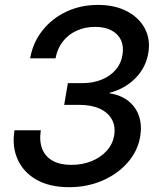

<svg xmlns="http://www.w3.org/2000/svg" viewBox="-20 -759 651 790"><path d="M264.2 11.2Q185.1 11.2 131.1 -19Q77.1 -49.3 53 -102.3Q28.8 -155.3 39.6 -223.1H147.9Q141.1 -178.2 153.8 -146.2Q166.5 -114.3 197 -97.4Q227.5 -80.6 273.4 -80.6Q318.8 -80.6 356.7 -95.9Q394.5 -111.3 419.2 -138.7Q443.8 -166 449.7 -201.7Q456.1 -239.3 440.2 -267.8Q424.3 -296.4 389.9 -312Q355.5 -327.6 305.2 -327.6H244.1L259.3 -417H319.8Q363.3 -417 398.4 -431.4Q433.6 -445.8 456.1 -471.9Q478.5 -498 483.9 -533.2Q489.7 -567.9 478 -593.5Q466.3 -619.1 439 -633.8Q411.6 -648.4 371.1 -648.4Q329.6 -648.4 295.4 -632.8Q261.2 -617.2 238.5 -588.1Q215.8 -559.1 208.5 -519H104Q115.2 -583.5 154.3 -633.1Q193.4 -682.6 252.4 -710.7Q311.5 -738.8 382.8 -738.8Q452.6 -738.8 502.4 -712.6Q552.2 -686.5 575.9 -641.8Q599.6 -597.2 590.3 -541.5Q580.6 -481.4 537.4 -437.5Q494.1 -393.6 431.2 -377.4V-375Q478.5 -367.7 509 -342.8Q539.6 -317.9 552 -280.8Q564.5 -243.7 557.1 -198.7Q547.4 -138.7 506.1 -91.1Q464.8 -43.5 401.9 -16.1Q338.9 11.2 264.2 11.2Z"/></svg>

Font: Inter 28pt Medium
Style: Italic
Weight: 500
Italic angle: -9.3988°
Designer: Rasmus Andersson
Foundry: rsms
Version: Version 4.001;git-66647c0bb